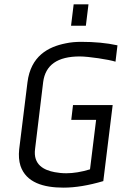

<svg xmlns="http://www.w3.org/2000/svg" viewBox="-20 -851 559 881"><path d="M510 -568 519 -643C469 -654 413 -659 353 -659C328 -659 304 -657 281 -652C201 -636 121 -594 106 -473L68 -166C65 -137 67 -112 74 -90C100 -13 180 10 271 10C326 10 386 0 454 -20L497 -369H315L307 -301H421L393 -74C354 -62 317 -56 284 -56C265 -56 247 -58 231 -61C183 -70 131 -94 141 -168L178 -474C188 -553 244 -592 346 -592C386 -592 479 -578 510 -568ZM374 -733 386 -831H318L306 -733Z"/></svg>

Font: Gamestation Condensed
Style: Italic
Weight: 400
Width: 3
Designer: Jonas Hecksher
Foundry: Jonas Hecksher, Playtypeª, e-types AS
Version: Version 1.003